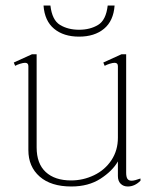

<svg xmlns="http://www.w3.org/2000/svg" viewBox="-20 -667 574 697"><path d="M138 -647H163Q169 -594 198 -576.5Q227 -559 267 -559Q307 -559 336 -576.5Q365 -594 371 -647H396Q392 -591 357.5 -562.5Q323 -534 267 -534Q211 -534 176.5 -562.5Q142 -591 138 -647ZM490 -19V-11Q469 10 444 10Q428 10 418 0Q408 -10 408 -28V-81Q388 -46 344.5 -18Q301 10 239 10Q165 10 124 -26Q83 -62 83 -122V-427Q83 -439 71 -439Q64 -439 53 -435.5Q42 -432 35 -428L30 -440L96 -470H113V-132Q113 -73 146 -42.5Q179 -12 238 -12Q282 -12 321.5 -31Q361 -50 384.5 -85.5Q408 -121 408 -167V-427Q408 -439 396 -439Q389 -439 378 -435.5Q367 -432 360 -428L355 -440L421 -470H438V-40Q438 -25 442.5 -18Q447 -11 458 -11Q468 -11 490 -19Z"/></svg>

Font: Taviraj Thin
Style: Regular
Weight: 250
Designer: Katatrad Team
Foundry: CadsonDemak
Version: Version 1.001